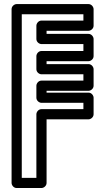

<svg xmlns="http://www.w3.org/2000/svg" viewBox="-20 -905 516 942"><path d="M158.5 -32.5H86.8V-835H389.2V-804H183.5C168.4 -804 158.5 -789.7 158.5 -779V-713.7C158.5 -698.6 172.8 -688.7 183.5 -688.7H389.2V-654.8H183.5C168.4 -654.8 158.5 -640.5 158.5 -629.8V-565.5C158.5 -550.4 172.8 -540.5 183.5 -540.5H389.2V-509.5H183.5C168.4 -509.5 158.5 -495.2 158.5 -484.5V-425.5C158.5 -410.4 172.8 -400.5 183.5 -400.5H389.2V-369.5H183.5C168.4 -369.5 158.5 -355.2 158.5 -344.5ZM183.5 17.5C194.2 17.5 208.5 7.6 208.5 -7.5V-319.5H414.2C425 -319.5 439.2 -329.4 439.2 -344.5V-425.5C439.2 -436.2 429.4 -450.5 414.2 -450.5H208.5V-459.5H414.2C425 -459.5 439.2 -469.4 439.2 -484.5V-565.5C439.2 -576.2 429.4 -590.5 414.2 -590.5H208.5V-604.8H414.2C425 -604.8 439.2 -614.6 439.2 -629.8V-713.7C439.2 -724.4 429.4 -738.7 414.2 -738.7H208.5V-754H414.2C425 -754 439.2 -763.9 439.2 -779V-860C439.2 -870.7 429.4 -885 414.2 -885H61.8C51 -885 36.8 -875.1 36.8 -860V-7.5C36.8 3.2 46.6 17.5 61.8 17.5Z"/></svg>

Font: Stormning Aesir
Style: Light
Weight: 400
Designer: Robert Jablonski, Mew Too
Foundry: Cannot Into Space Fonts
Version: Version 0.90